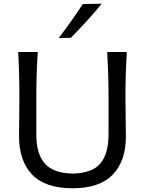

<svg xmlns="http://www.w3.org/2000/svg" viewBox="-20 -989 770 1020"><path d="M356.4 -788.1 292 -786.6Q365.7 -884.3 419.9 -967.8L520 -969.2Q455.1 -888.2 356.4 -788.1ZM365.7 11.2Q220.7 11.2 150.9 -61.3Q81.1 -133.8 81.1 -265.1Q81.1 -280.8 82 -354.5Q83 -428.2 83 -474.6Q83 -597.2 76.7 -712.9H180.7Q172.9 -596.2 172.9 -474.6V-273.9Q172.9 -171.9 218 -120.4Q263.2 -68.8 365.7 -66.9Q468.8 -68.8 512.7 -120.1Q556.6 -171.4 556.6 -274.9V-474.6Q556.6 -592.8 549.3 -712.9H653.8Q646.5 -603.5 646.5 -474.6Q646.5 -428.2 647.7 -354.2Q648.9 -280.3 648.9 -265.1Q648.9 -133.8 578.9 -61.3Q508.8 11.2 365.7 11.2Z"/></svg>

Font: Commissioner Flair
Style: Regular
Weight: 400
Designer: Kostas Bartsokas
Foundry: Kostas Bartsokas
Version: Version 1.000